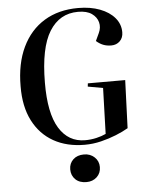

<svg xmlns="http://www.w3.org/2000/svg" viewBox="-62 -794 805 1065"><g transform="rotate(-5 340.0 -262.0)"><path d="M639 -324 629 -57Q600 -40 560.5 -24Q521 -8 476 3Q431 14 385 14Q285 14 211.5 -27.5Q138 -69 97.5 -148Q57 -227 58 -340Q58 -466 101.5 -557Q145 -648 224.5 -696.5Q304 -745 413 -745Q482 -745 534.5 -725Q587 -705 616.5 -670Q646 -635 646 -590Q646 -559 627 -540.5Q608 -522 579 -522Q554 -522 534 -530Q514 -538 496 -554L516 -597Q530 -627 522.5 -656Q515 -685 487.5 -704.5Q460 -724 411 -724Q308 -724 251.5 -633Q195 -542 194 -349Q193 -178 244.5 -94.5Q296 -11 389 -11Q421 -11 451.5 -18Q482 -25 505 -36L513 -291L429 -306L431 -324ZM292 143Q292 110 314.5 88.5Q337 67 375 67Q410 67 433.5 89Q457 111 457 144Q457 178 434 199.5Q411 221 376 221Q337 221 314.5 199Q292 177 292 143Z"/></g></svg>

Font: Literata 72pt SemiBold
Style: Italic
Weight: 600
Italic angle: -2°
Designer: Latin by Veronika Burian and Jose Scaglione. Greek by Irene Vlachou. Cyrillic by Vera Evstafieva
Foundry: TypeTogether
Version: Version 3.002